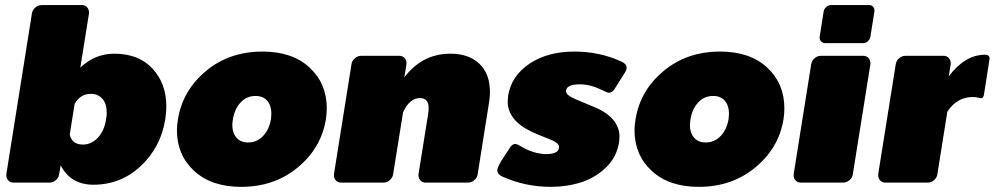

<svg xmlns="http://www.w3.org/2000/svg" viewBox="-20 -720 3922 757"><path d="M5 -28.3V-33.3L105.8 -666.7Q107.5 -680 118.8 -690Q130 -700 144.2 -700H302.5Q315 -700 322.9 -691.7Q330.8 -683.3 330.8 -671.7V-666.7L296.7 -453.3Q354.2 -508.3 430.8 -508.3Q526.7 -508.3 581.2 -449.6Q635.8 -390.8 635.8 -299.2Q635.8 -277.5 631.7 -250Q614.2 -140 535.4 -65.8Q456.7 8.3 348.3 8.3Q258.3 8.3 219.2 -68.3L213.3 -33.3Q211.7 -20 200.4 -10Q189.2 0 175 0H33.3Q20.8 0 12.9 -8.3Q5 -16.7 5 -28.3ZM255 -190Q263.3 -150 307.5 -150Q339.2 -150 365 -176.2Q390.8 -202.5 398.3 -250Q400.8 -264.2 400.8 -275.8Q400.8 -311.7 383.3 -330.8Q365.8 -350 339.2 -350Q295.8 -350 274.2 -310Z M677.5 -206.7Q677.5 -225 681.7 -250Q700 -363.3 792.1 -440Q884.2 -516.7 1015 -516.7Q1132.5 -516.7 1200.4 -453.8Q1268.3 -390.8 1268.3 -293.3Q1268.3 -270 1265 -250Q1246.7 -136.7 1154.2 -60Q1061.7 16.7 930.8 16.7Q813.3 16.7 745.4 -46.2Q677.5 -109.2 677.5 -206.7ZM895.8 -228.3Q895.8 -196.7 912.1 -177.5Q928.3 -158.3 958.3 -158.3Q993.3 -158.3 1017.5 -184.2Q1041.7 -210 1048.3 -250Q1050 -265 1050 -271.7Q1050 -303.3 1033.8 -322.5Q1017.5 -341.7 987.5 -341.7Q952.5 -341.7 928.8 -316.2Q905 -290.8 898.3 -250Q898.3 -249.2 897.1 -240.8Q895.8 -232.5 895.8 -228.3Z M1296.7 -28.3V-33.3L1365.8 -466.7Q1367.5 -480 1378.8 -490Q1390 -500 1404.2 -500H1554.2Q1566.7 -500 1574.6 -491.7Q1582.5 -483.3 1582.5 -471.7V-466.7L1574.2 -415Q1645 -508.3 1755.8 -508.3Q1828.3 -508.3 1870 -468.8Q1911.7 -429.2 1911.7 -357.5Q1911.7 -335.8 1908.3 -316.7L1863.3 -33.3Q1861.7 -20 1850.4 -10Q1839.2 0 1825 0H1658.3Q1645.8 0 1637.9 -8.3Q1630 -16.7 1630 -28.3V-33.3L1667.5 -266.7Q1670 -283.3 1670 -294.2Q1670 -333.3 1635.8 -333.3Q1595 -333.3 1569.2 -277.5L1530 -33.3Q1528.3 -20 1517.1 -10Q1505.8 0 1491.7 0H1325Q1312.5 0 1304.6 -8.3Q1296.7 -16.7 1296.7 -28.3Z M1940.8 -48.3Q1940.8 -49.2 1941.2 -51.2Q1941.7 -53.3 1941.7 -54.2Q1942.5 -61.7 1955 -83.3L1987.5 -133.3Q1998.3 -152.5 2011.7 -152.5Q2018.3 -152.5 2033.3 -143.3Q2048.3 -134.2 2054.2 -131.7Q2095.8 -112.5 2134.2 -112.5Q2184.2 -112.5 2184.2 -140.8Q2184.2 -156.7 2147.5 -170.8Q2102.5 -188.3 2077.5 -200Q1981.7 -245 1981.7 -320Q1981.7 -326.7 1983.3 -341.7Q1995.8 -420.8 2067.5 -468.8Q2139.2 -516.7 2244.2 -516.7Q2341.7 -516.7 2425.8 -479.2Q2450.8 -469.2 2450.8 -452.5Q2450.8 -443.3 2438.3 -425L2404.2 -370.8Q2394.2 -354.2 2380.8 -354.2Q2375 -354.2 2350 -366.7Q2306.7 -387.5 2265.8 -387.5Q2211.7 -387.5 2211.7 -360Q2211.7 -345 2248.3 -329.2Q2289.2 -311.7 2318.3 -300Q2422.5 -258.3 2422.5 -180Q2422.5 -174.2 2420.8 -159.2Q2411.7 -100.8 2369.6 -60Q2327.5 -19.2 2271.2 -1.2Q2215 16.7 2151.7 16.7Q2051.7 16.7 1961.7 -23.3Q1940.8 -32.5 1940.8 -48.3Z M2481.7 -206.7Q2481.7 -225 2485.8 -250Q2504.2 -363.3 2596.2 -440Q2688.3 -516.7 2819.2 -516.7Q2936.7 -516.7 3004.6 -453.8Q3072.5 -390.8 3072.5 -293.3Q3072.5 -270 3069.2 -250Q3050.8 -136.7 2958.3 -60Q2865.8 16.7 2735 16.7Q2617.5 16.7 2549.6 -46.2Q2481.7 -109.2 2481.7 -206.7ZM2700 -228.3Q2700 -196.7 2716.2 -177.5Q2732.5 -158.3 2762.5 -158.3Q2797.5 -158.3 2821.7 -184.2Q2845.8 -210 2852.5 -250Q2854.2 -265 2854.2 -271.7Q2854.2 -303.3 2837.9 -322.5Q2821.7 -341.7 2791.7 -341.7Q2756.7 -341.7 2732.9 -316.2Q2709.2 -290.8 2702.5 -250Q2702.5 -249.2 2701.2 -240.8Q2700 -232.5 2700 -228.3Z M3109.2 -28.3V-33.3L3178.3 -466.7Q3180 -480 3191.3 -490Q3202.5 -500 3216.7 -500H3383.3Q3395.8 -500 3403.8 -491.7Q3411.7 -483.3 3411.7 -471.7V-466.7L3342.5 -33.3Q3340.8 -20 3329.6 -10Q3318.3 0 3304.2 0H3137.5Q3125 0 3117.1 -8.3Q3109.2 -16.7 3109.2 -28.3ZM3211.7 -570.8V-575L3227.5 -675Q3229.2 -685 3237.9 -692.5Q3246.7 -700 3256.7 -700H3406.7Q3415.8 -700 3421.7 -694.2Q3427.5 -688.3 3427.5 -679.2V-675L3411.7 -575Q3410 -565 3401.7 -557.5Q3393.3 -550 3383.3 -550H3233.3Q3224.2 -550 3217.9 -556.2Q3211.7 -562.5 3211.7 -570.8Z M3442.5 -28.3V-33.3L3511.7 -466.7Q3513.3 -480 3524.6 -490Q3535.8 -500 3550 -500H3700Q3712.5 -500 3720.4 -491.7Q3728.3 -483.3 3728.3 -471.7V-466.7L3720.8 -419.2Q3785 -504.2 3863.3 -504.2Q3881.7 -504.2 3881.7 -489.2Q3881.7 -488.3 3881.2 -486.7Q3880.8 -485 3880.8 -483.3L3860 -350Q3857.5 -332.5 3848.3 -332.5Q3845.8 -332.5 3836.7 -335Q3827.5 -337.5 3815.8 -337.5Q3752.5 -337.5 3715 -279.2L3675.8 -33.3Q3674.2 -20 3662.9 -10Q3651.7 0 3637.5 0H3470.8Q3458.3 0 3450.4 -8.3Q3442.5 -16.7 3442.5 -28.3Z"/></svg>

Font: BoonTook Mon
Style: Italic
Weight: 400
Italic angle: -9°
Designer: Sungsit Sawaiwan
Foundry: FontUni
Version: Version 3.0